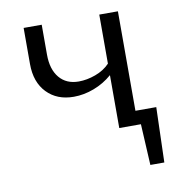

<svg xmlns="http://www.w3.org/2000/svg" viewBox="-68 -477 644 690"><g transform="rotate(-10 253.5 -132.0)"><path d="M477 150H426L418 0H339V-193Q309 -167 272 -153Q235 -139 198 -139Q137 -139 100 -177.5Q63 -216 63 -282V-414H129V-305Q129 -251 154.5 -220.5Q180 -190 225 -190Q255 -190 286.5 -201.5Q318 -213 339 -235V-414H407V-51H483Z"/></g></svg>

Font: Ysabeau
Style: Regular
Weight: 400
Designer: Christian Thalmann (Catharsis Fonts)
Version: Version 0.003